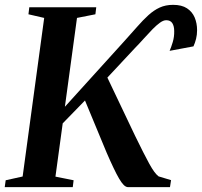

<svg xmlns="http://www.w3.org/2000/svg" viewBox="-32 -773 834 793"><path d="M-12.5 0 -8.5 -28.5 61.5 -44 150.5 -699 85.5 -714 89 -743H365.5L362 -714L286 -699L236 -332L481 -602.5Q511 -635.5 534.8 -662.8Q558.5 -690 580.8 -710.2Q603 -730.5 627.5 -741.8Q652 -753 683 -753Q718.5 -753 740.2 -738.8Q762 -724.5 772 -700.8Q782 -677 782 -648Q782 -629.5 777.8 -612.5Q773.5 -595.5 767 -581.5L668.5 -563Q675 -577.5 681.5 -599.2Q688 -621 687.5 -644.5Q687.5 -665 679.8 -677.2Q672 -689.5 654.5 -689.5Q643 -689.5 629 -679.5Q615 -669.5 598.5 -652.8Q582 -636 563.2 -615Q544.5 -594 523.5 -572.5L411.5 -452.5L526 -212Q545 -173.5 559.2 -145Q573.5 -116.5 584.8 -96.2Q596 -76 605.2 -63.5Q614.5 -51 623 -44.5L674.5 -29L670 0H496.5Q487.5 -0.5 478.8 -9.2Q470 -18 459.8 -35.5Q449.5 -53 436.8 -79.8Q424 -106.5 408 -143.5L319 -358L227 -263.5L197 -43.5L272 -28.5L268.5 0Z"/></svg>

Font: Merriweather 96pt SemiBold
Style: Italic
Weight: 600
Italic angle: -7.8°
Version: Version 2.101